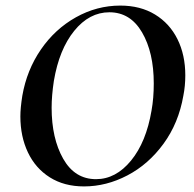

<svg xmlns="http://www.w3.org/2000/svg" viewBox="-20 -656 695 688"><path d="M53 -239Q53 -269 60 -313Q76 -405 126.5 -478.5Q177 -552 252 -594Q327 -636 411 -636Q483 -636 535.5 -604Q588 -572 616 -515.5Q644 -459 644 -386Q644 -348 637 -313Q620 -215 566 -141Q512 -67 436.5 -27.5Q361 12 281 12Q210 12 158.5 -20.5Q107 -53 80 -110Q53 -167 53 -239ZM523 -260Q531 -304 531 -357Q531 -468 489 -540Q447 -612 372 -612Q300 -612 246 -545.5Q192 -479 173 -366Q165 -313 165 -270Q165 -160 206.5 -87Q248 -14 324 -14Q395 -14 449.5 -80.5Q504 -147 523 -260Z"/></svg>

Font: Cormorant Garamond
Style: Bold Italic
Weight: 700
Italic angle: -10°
Designer: Christian Thalmann (Catharsis Fonts)
Foundry: Catharsis Fonts
Version: Version 4.000